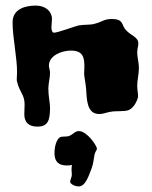

<svg xmlns="http://www.w3.org/2000/svg" viewBox="-20 -453 543 687"><path d="M477 -210C477 -229 471 -248 471 -265C471 -279 475 -288 475 -297C475 -321 450 -324 430 -346C414 -363 424 -385 380 -385C352 -385 349 -376 319 -368C303 -363 286 -366 261 -362C251 -360 187 -336 173 -336C166 -336 164 -348 164 -355C164 -365 166 -376 166 -385C166 -412 143 -433 108 -433C72 -433 25 -422 25 -373C25 -319 41 -248 41 -196C41 -186 40 -176 40 -169C40 -166 40 -163 41 -161C50 -122 68 -115 68 -80C68 -67 67 -55 67 -44C67 -14 84 0 114 0C152 0 159 -23 159 -68C159 -85 153 -109 153 -136C153 -154 159 -174 159 -192C159 -202 155 -211 155 -218C155 -255 202 -272 233 -272C278 -272 282 -247 282 -213C282 -206 281 -198 281 -189C282 -174 286 -158 288 -136C291 -103 288 -45 335 -45C348 -45 359 -50 375 -53C398 -57 425 -53 440 -59C464 -69 474 -103 474 -108C474 -120 471 -133 471 -146C471 -166 477 -188 477 -210ZM327 79C325 66 291 16 262 16C247 16 243 28 226 34C217 37 203 34 195 38C182 45 175 72 175 94C175 114 180 139 219 139C225 139 231 139 238 137C236 143 236 149 236 154C236 160 237 166 237 172C237 182 231 189 231 198C231 203 244 214 262 214C287 214 299 171 308 149C315 128 314 123 318 101C320 91 327 83 327 79Z"/></svg>

Font: Freckle Face
Style: Regular
Weight: 400
Designer: Astigmatic (AOETI)
Foundry: Astigmatic (AOETI)
Version: Version 1.000